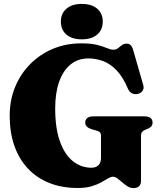

<svg xmlns="http://www.w3.org/2000/svg" viewBox="-20 -941 823 981"><path d="M700.5 -19Q700.5 0.5 691 10.2Q681.5 20 662 20Q645.5 20 631.8 11.2Q618 2.5 605 -9Q592 -20.5 580.2 -29.2Q568.5 -38 557.5 -38Q546 -38 531.5 -29.2Q517 -20.5 496.8 -9.2Q476.5 2 447.8 10.8Q419 19.5 377.5 19.5Q295.5 19.5 231 -6.5Q166.5 -32.5 121.5 -81Q76.5 -129.5 53 -197.2Q29.5 -265 29.5 -349.5Q29.5 -429 57.2 -496.5Q85 -564 134.8 -614Q184.5 -664 251 -691.8Q317.5 -719.5 395.5 -719.5Q445.5 -719.5 476.5 -711.5Q507.5 -703.5 526.5 -695.2Q545.5 -687 559 -687Q573.5 -687 583 -694.8Q592.5 -702.5 602.5 -710.2Q612.5 -718 627.5 -718Q639.5 -718 647.8 -710Q656 -702 661 -683.5L712.5 -504.5Q716.5 -489.5 708.5 -477.5Q700.5 -465.5 685.5 -461.5Q669 -457.5 655.2 -463.8Q641.5 -470 634 -487Q608 -548.5 575.2 -582.2Q542.5 -616 505.8 -629.2Q469 -642.5 432 -642.5Q378.5 -642.5 340.5 -611.5Q302.5 -580.5 282.2 -523.2Q262 -466 262 -387Q262 -286.5 286 -219Q310 -151.5 352 -117.8Q394 -84 448 -84Q460.5 -84 469.5 -88Q478.5 -92 484.5 -98.5Q490.5 -105 493.2 -114.2Q496 -123.5 496 -134.5V-248.5Q496 -259 491 -264.5Q486 -270 470.5 -274.5L448 -281Q433 -285.5 424.2 -293.8Q415.5 -302 415.5 -314.5Q415.5 -329.5 425.8 -338Q436 -346.5 457.5 -346.5H717Q739 -346.5 749.2 -338Q759.5 -329.5 759.5 -315Q759.5 -303 753.2 -295.5Q747 -288 734 -282.5L722.5 -278Q712.5 -274 706.5 -267.5Q700.5 -261 700.5 -248.5ZM398 -740Q348 -740 319.5 -764.2Q291 -788.5 291 -831Q291 -872 319.5 -896.5Q348 -921 398 -921Q448.5 -921 476.8 -896.5Q505 -872 505 -831Q505 -789 476.8 -764.5Q448.5 -740 398 -740Z"/></svg>

Font: Fraunces Black
Style: Regular
Weight: 900
Version: Version 1.000;[b76b70a41]